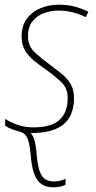

<svg xmlns="http://www.w3.org/2000/svg" viewBox="-20 -557 408 817"><path d="M206 240Q160 240 138 207.5Q116 175 111 105Q106 53 97 32Q88 11 67 4Q51 0 33 -6.5Q15 -13 2 -22V-51Q25 -36 56 -25.5Q87 -15 121 -15Q199 -15 233.5 -47Q268 -79 268 -140Q268 -182 240.5 -208Q213 -234 174 -262Q148 -280 124.5 -299Q101 -318 86.5 -342.5Q72 -367 72 -400Q72 -448 94.5 -478Q117 -508 153 -522.5Q189 -537 229 -537Q270 -537 301.5 -528Q333 -519 356 -507L345 -484Q324 -495 293.5 -503.5Q263 -512 228 -512Q196 -512 166.5 -501Q137 -490 118 -466Q99 -442 99 -402Q99 -363 125.5 -337Q152 -311 188 -285Q216 -264 240.5 -244.5Q265 -225 280 -200.5Q295 -176 295 -141Q295 -63 248.5 -26.5Q202 10 111 9Q120 19 126.5 40Q133 61 136 101Q141 163 157 189Q173 215 209 215Q224 215 236.5 212Q249 209 259 204V229Q252 233 238.5 236.5Q225 240 206 240Z"/></svg>

Font: Noto Sans SemiCondensed Thin
Style: Italic
Weight: 100
Width: 4
Italic angle: -12°
Designer: Monotype Design Team
Foundry: Monotype Imaging Inc.
Version: Version 2.013; ttfautohint (v1.8.4.7-5d5b)